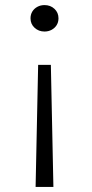

<svg xmlns="http://www.w3.org/2000/svg" viewBox="-20 -520 360 755"><path d="M120 215 130 -265H180L190 215ZM155 -396Q132 -396 116 -410.8Q100 -425.5 100 -448Q100 -463 107.2 -474.8Q114.5 -486.5 127 -493.2Q139.5 -500 155 -500Q178.5 -500 194.2 -485.2Q210 -470.5 210 -448Q210 -433 202.8 -421.2Q195.5 -409.5 183 -402.8Q170.5 -396 155 -396Z"/></svg>

Font: Geologica Roman Thin
Style: Regular
Weight: 250
Designer: Sindre Bremnes, Frode Helland
Foundry: Monokrom Skriftforlag AS
Version: Version 1.010;gftools[0.9.28]